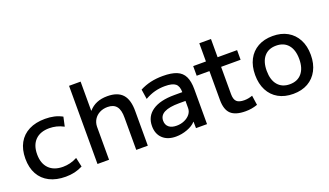

<svg xmlns="http://www.w3.org/2000/svg" viewBox="-69 -1203 2883 1685"><g transform="rotate(-20 1372.0 -360.0)"><path d="M320 10Q232 10 169 -22Q106 -54 72.5 -114.5Q39 -175 39 -260Q39 -345 72.5 -405.5Q106 -466 169 -498Q232 -530 320 -530Q364 -530 403 -521.5Q442 -513 479 -493L460 -406Q426 -424 393 -432Q360 -440 327 -440Q242 -440 195.5 -393Q149 -346 149 -260Q149 -175 195.5 -127.5Q242 -80 327 -80Q360 -80 393 -88Q426 -96 460 -114L479 -27Q442 -8 403 1Q364 10 320 10Z M618 0V-730H726V-458H728Q759 -494 802 -512Q845 -530 901 -530Q998 -530 1043.5 -479Q1089 -428 1088 -320V0H980V-300Q981 -372 954 -406Q927 -440 871 -440Q829 -440 796.5 -423Q764 -406 745.5 -376.5Q727 -347 726 -309V0Z M1349 10Q1271 10 1226 -32.5Q1181 -75 1181 -148Q1181 -239 1253 -288.5Q1325 -338 1458 -338H1533Q1533 -394 1504.5 -417Q1476 -440 1407 -440Q1357 -440 1311.5 -428Q1266 -416 1219 -389L1205 -481Q1253 -506 1305.5 -518Q1358 -530 1420 -530Q1500 -530 1548.5 -510Q1597 -490 1619 -445Q1641 -400 1641 -327V0H1538L1537 -60H1535Q1508 -29 1455.5 -9.5Q1403 10 1349 10ZM1387 -78Q1427 -78 1460.5 -93Q1494 -108 1513.5 -133Q1533 -158 1533 -189V-256H1473Q1381 -256 1335 -232Q1289 -208 1289 -159Q1289 -121 1314.5 -99.5Q1340 -78 1387 -78Z M1999 10Q1905 10 1862.5 -30Q1820 -70 1820 -160V-430H1701V-520H1820V-690H1929V-520H2111V-430H1929V-175Q1929 -126 1950.5 -105.5Q1972 -85 2021 -85Q2041 -85 2059.5 -88.5Q2078 -92 2098 -99L2111 -9Q2082 1 2055.5 5.5Q2029 10 1999 10Z M2445 10Q2365 10 2306.5 -23Q2248 -56 2216.5 -117Q2185 -178 2185 -260Q2185 -343 2216.5 -403.5Q2248 -464 2306.5 -497Q2365 -530 2445 -530Q2525 -530 2583 -497Q2641 -464 2673 -403.5Q2705 -343 2705 -260Q2705 -178 2673 -117Q2641 -56 2583 -23Q2525 10 2445 10ZM2445 -80Q2517 -80 2557 -127.5Q2597 -175 2597 -260Q2597 -346 2557 -393Q2517 -440 2445 -440Q2373 -440 2333 -393Q2293 -346 2293 -260Q2293 -175 2333 -127.5Q2373 -80 2445 -80Z"/></g></svg>

Font: M PLUS 2 Thin Medium
Style: Regular
Weight: 500
Version: Version 1.001